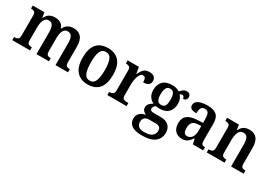

<svg xmlns="http://www.w3.org/2000/svg" viewBox="12 -1449 3584 2560"><g transform="rotate(30 1803.5 -168.5)"><path d="M21 0V-48H30Q61 -48 79.5 -60Q98 -72 98 -118V-423Q98 -466 79.5 -478Q61 -490 30 -490H27V-536H206L219 -460H224Q247 -507 281 -527.5Q315 -548 369 -548Q417 -548 452 -527.5Q487 -507 504 -459H509Q532 -507 568.5 -527.5Q605 -548 656 -548Q729 -548 770 -501.5Q811 -455 811 -353V-119Q811 -73 828 -60.5Q845 -48 876 -48H879V0H687V-336Q687 -401 669 -436.5Q651 -472 606 -472Q574 -472 554.5 -452Q535 -432 526 -399Q517 -366 517 -327V-119Q517 -73 534 -60.5Q551 -48 582 -48H586V0H394V-336Q394 -401 376 -436.5Q358 -472 314 -472Q280 -472 260 -450Q240 -428 231.5 -392Q223 -356 223 -314V-114Q223 -71 242 -59.5Q261 -48 292 -48H295V0Z M1182 10Q1074 10 1012 -59.5Q950 -129 950 -270Q950 -410 1009.5 -479Q1069 -548 1185 -548Q1293 -548 1355 -479Q1417 -410 1417 -270Q1417 -129 1357.5 -59.5Q1298 10 1182 10ZM1184 -48Q1243 -48 1266.5 -104.5Q1290 -161 1290 -270Q1290 -379 1266 -434Q1242 -489 1183 -489Q1124 -489 1100.5 -434Q1077 -379 1077 -270Q1077 -161 1101 -104.5Q1125 -48 1184 -48Z M1485 0V-48H1489Q1520 -48 1540.5 -60.5Q1561 -73 1561 -120V-420Q1561 -464 1541.5 -476Q1522 -488 1492 -488H1488V-536H1661L1679 -437H1683Q1704 -487 1733 -517Q1762 -547 1820 -547Q1871 -547 1895 -524.5Q1919 -502 1919 -465Q1919 -385 1813 -385Q1813 -426 1803.5 -446Q1794 -466 1767 -466Q1746 -466 1730.5 -447.5Q1715 -429 1705 -399.5Q1695 -370 1690.5 -336.5Q1686 -303 1686 -273V-115Q1686 -71 1705.5 -59.5Q1725 -48 1754 -48H1781V0Z M2151 237Q2045 237 1993 200.5Q1941 164 1941 97Q1941 42 1976.5 10.5Q2012 -21 2063 -28Q2040 -38 2020 -57.5Q2000 -77 2000 -111Q2000 -142 2020.5 -165.5Q2041 -189 2076 -209Q2034 -226 2007.5 -266.5Q1981 -307 1981 -363Q1981 -450 2028 -499Q2075 -548 2173 -548Q2208 -548 2236.5 -539.5Q2265 -531 2284 -517Q2301 -536 2324.5 -555Q2348 -574 2382 -574Q2411 -574 2426 -557.5Q2441 -541 2441 -518Q2441 -496 2428 -478.5Q2415 -461 2383 -461Q2383 -479 2374 -490.5Q2365 -502 2351 -502Q2339 -502 2330.5 -498.5Q2322 -495 2315 -490Q2334 -469 2346.5 -440Q2359 -411 2359 -367Q2359 -289 2313.5 -239.5Q2268 -190 2173 -190Q2162 -190 2145.5 -191.5Q2129 -193 2121 -195Q2107 -188 2095.5 -173Q2084 -158 2084 -138Q2084 -102 2136 -102H2242Q2332 -102 2372.5 -60.5Q2413 -19 2413 48Q2413 136 2348.5 186.5Q2284 237 2151 237ZM2171 -244Q2214 -244 2230 -275Q2246 -306 2246 -365Q2246 -426 2229.5 -459.5Q2213 -493 2170 -493Q2128 -493 2111 -458.5Q2094 -424 2094 -364Q2094 -306 2111 -275Q2128 -244 2171 -244ZM2153 183Q2240 183 2276 152.5Q2312 122 2312 74Q2312 37 2291.5 21Q2271 5 2231 5H2129Q2108 5 2087.5 12.5Q2067 20 2053.5 39Q2040 58 2040 93Q2040 134 2067.5 158.5Q2095 183 2153 183Z M2635 10Q2574 10 2532 -29.5Q2490 -69 2490 -152Q2490 -232 2542 -270.5Q2594 -309 2699 -313L2776 -316V-374Q2776 -429 2762 -460.5Q2748 -492 2704 -492Q2663 -492 2648.5 -462.5Q2634 -433 2634 -383Q2581 -383 2555 -398.5Q2529 -414 2529 -448Q2529 -483 2553.5 -505Q2578 -527 2620 -537.5Q2662 -548 2713 -548Q2806 -548 2853 -509.5Q2900 -471 2900 -376V-119Q2900 -78 2912.5 -63Q2925 -48 2957 -48H2960V0H2802L2784 -77H2776Q2756 -49 2737.5 -29.5Q2719 -10 2695 0Q2671 10 2635 10ZM2677 -56Q2722 -56 2749 -93Q2776 -130 2776 -191V-269L2729 -266Q2666 -262 2642 -232.5Q2618 -203 2618 -147Q2618 -56 2677 -56Z M3015 0V-48H3021Q3052 -48 3072 -60Q3092 -72 3092 -118V-422Q3092 -465 3073 -476.5Q3054 -488 3024 -488H3019V-536H3201L3213 -460H3218Q3241 -507 3275 -527.5Q3309 -548 3361 -548Q3435 -548 3474.5 -501.5Q3514 -455 3514 -353V-119Q3514 -73 3530.5 -60.5Q3547 -48 3578 -48H3583V0H3390V-336Q3390 -401 3372.5 -437Q3355 -473 3310 -473Q3274 -473 3254 -450.5Q3234 -428 3225.5 -392Q3217 -356 3217 -314V-114Q3217 -71 3235.5 -59.5Q3254 -48 3284 -48H3289V0Z"/></g></svg>

Font: Noto Serif Sinhala SemiCondensed SemiBold
Style: Regular
Weight: 600
Width: 4
Designer: Jelle Bosma - Monotype Design Team
Foundry: Monotype Imaging Inc.
Version: Version 2.007; ttfautohint (v1.8.4.7-5d5b)